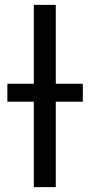

<svg xmlns="http://www.w3.org/2000/svg" viewBox="-20 -770 370 790"><path d="M209.5 0H119.1V-750H209.5ZM320.8 -351.6H10.3V-425.3H320.8Z"/></svg>

Font: Roboto
Style: Regular
Weight: 400
Designer: Google
Version: Version 2.001047; 2015